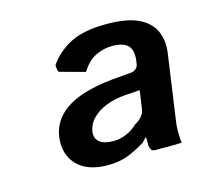

<svg xmlns="http://www.w3.org/2000/svg" viewBox="-62 -820 518 483"><g transform="rotate(-15 196.5 -579.0)"><path d="M252 -751Q304 -751 334 -737Q364 -723 375.5 -697.5Q387 -672 382 -639L358 -470Q356 -456 356 -445.5Q356 -435 357 -419Q360 -414 355 -413.5Q350 -413 341 -413H289Q281 -413 278.5 -417.5Q276 -422 275 -428V-447Q274 -452 271.5 -448.5Q269 -445 263 -439Q235 -422 213.5 -414.5Q192 -407 165 -407Q111 -407 84.5 -435Q58 -463 64 -508Q71 -555 116.5 -581.5Q162 -608 248 -614L282 -617Q289 -618 293.5 -622.5Q298 -627 299 -631L301 -644Q304 -670 292 -682Q280 -694 252 -694Q229 -694 208.5 -684Q188 -674 172 -649Q170 -647 168 -648.5Q166 -650 160 -651L105 -666Q104 -667 102.5 -673.5Q101 -680 102 -685Q125 -717 159.5 -734Q194 -751 252 -751ZM148 -498Q146 -481 157.5 -471.5Q169 -462 194 -462Q212 -462 228.5 -469.5Q245 -477 256 -488Q267 -494 274.5 -502.5Q282 -511 283 -521L289 -562Q290 -568 289 -568.5Q288 -569 281 -568L251 -566Q224 -564 202 -555.5Q180 -547 165.5 -532.5Q151 -518 148 -498Z"/></g></svg>

Font: Libre Franklin SemiBold
Style: Italic
Weight: 600
Italic angle: -8°
Designer: Pablo Impallari, Rodrigo Fuenzalida, Nhung Nguyen
Foundry: Impallari Type
Version: Version 3.000